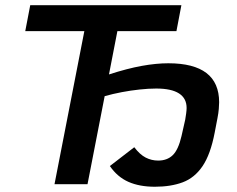

<svg xmlns="http://www.w3.org/2000/svg" viewBox="-20 -708 912 738"><path d="M805.2 -198.2Q789.1 -114.3 758.5 -69.3Q728 -24.4 682.4 -7.3Q636.7 9.8 575.2 9.8Q516.1 9.8 473.6 -9Q431.2 -27.8 402.3 -69.8L496.1 -142.1Q517.6 -113.8 540 -102.3Q562.5 -90.8 587.9 -90.8Q622.6 -90.8 644 -111.6Q665.5 -132.3 677.7 -185.1L691.9 -248Q693.8 -259.3 695.6 -272.2Q697.3 -285.2 697.3 -293Q697.3 -330.1 668 -348.9Q638.7 -367.7 580.6 -367.7Q551.3 -367.7 517.1 -364Q482.9 -360.4 448.2 -353.8Q413.6 -347.2 382.3 -338.4L316.4 0H189.5L304.2 -588.4H77.1L96.2 -688H677.2L658.2 -588.4H431.2L398.9 -421.9Q469.7 -444.8 525.1 -454.8Q580.6 -464.8 627 -464.8Q822.3 -464.8 822.3 -314.9Q822.3 -304.7 821 -289.3Q819.8 -273.9 815.9 -253.9Z"/></svg>

Font: Arimo SemiBold
Style: Italic
Weight: 600
Italic angle: -12°
Version: Version 1.33